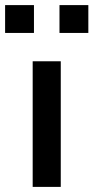

<svg xmlns="http://www.w3.org/2000/svg" viewBox="-36 -732 366 752"><path d="M92 0V-492H202V0ZM197 -603V-712H310V-603ZM-16 -603V-712H97V-603Z"/></svg>

Font: Nunito Sans 10pt SemiExpanded SemiBold
Style: Regular
Weight: 600
Width: 6
Designer: Vernon Adams
Foundry: Vernon Adams
Version: Version 3.101;gftools[0.9.27]